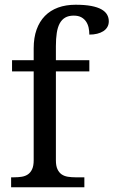

<svg xmlns="http://www.w3.org/2000/svg" viewBox="-20 -790 479 810"><path d="M335.9 -42V0H26.9V-42H40Q57.1 -42 72 -44.4Q86.9 -46.9 97.9 -54.4Q108.9 -62 115.5 -76.2Q122.1 -90.3 122.1 -113.8V-488.8H30.8V-536.1H122.1V-585.9Q122.1 -630.9 134.3 -665Q146.5 -699.2 169.4 -722.7Q192.4 -746.1 225.1 -758.1Q257.8 -770 298.8 -770Q337.9 -770 364.7 -764.9Q391.6 -759.8 408 -750.5Q424.3 -741.2 431.6 -728.5Q439 -715.8 439 -700.2Q439 -686.5 432.9 -676Q426.8 -665.5 415.8 -658.4Q404.8 -651.4 389.9 -647.7Q375 -644 356.9 -644Q356.9 -659.2 353.8 -673.6Q350.6 -688 343 -699.2Q335.4 -710.4 322.8 -717.3Q310.1 -724.1 291 -724.1Q269.5 -724.1 255.1 -715.8Q240.7 -707.5 231.9 -691.2Q223.1 -674.8 219.5 -650.9Q215.8 -627 215.8 -595.2V-536.1H356.9V-488.8H215.8V-113.8Q215.8 -90.3 222.4 -76.2Q229 -62 240 -54.4Q251 -46.9 266.1 -44.4Q281.2 -42 297.9 -42Z"/></svg>

Font: Noto Serif
Style: Regular
Weight: 400
Designer: Monotype Design team
Foundry: Monotype Imaging Inc.
Version: Version 1.02